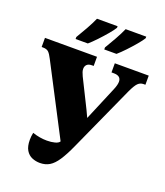

<svg xmlns="http://www.w3.org/2000/svg" viewBox="-166 -1043 1003 1165"><g transform="rotate(20 335.0 -460.5)"><path d="M230 10Q203 10 179 0Q155 -10 140 -34.5Q125 -59 125 -102Q125 -124 130 -148Q177 -132 223 -132Q252 -132 274.5 -138Q297 -144 304 -156L71 -604Q57 -632 45 -643.5Q33 -655 9 -655H0V-714H336V-655H325Q303 -655 292.5 -644.5Q282 -634 282 -617Q282 -607 285.5 -596.5Q289 -586 295 -573L386 -390Q398 -366 407 -345Q416 -366 426 -390L500 -566Q507 -583 510 -595.5Q513 -608 513 -617Q513 -655 466 -655H451V-714H670V-655H658Q637 -655 622 -640Q607 -625 587 -582L395 -158Q367 -96 342.5 -59Q318 -22 291.5 -6Q265 10 230 10ZM362 -784Q382 -817 404.5 -857Q427 -897 442 -931H575V-921Q565 -904 541 -875.5Q517 -847 489.5 -818Q462 -789 441 -771H362ZM177 -784Q197 -817 219.5 -857Q242 -897 257 -931H390V-921Q380 -904 356 -875.5Q332 -847 304.5 -818Q277 -789 256 -771H177Z"/></g></svg>

Font: Noto Serif SemiCondensed Black
Style: Regular
Weight: 900
Width: 4
Designer: Monotype Design Team
Foundry: Monotype Imaging Inc.
Version: Version 2.014; ttfautohint (v1.8.4.7-5d5b)